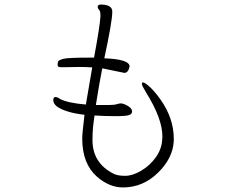

<svg xmlns="http://www.w3.org/2000/svg" viewBox="-20 -776 1040 843"><path d="M549 -484Q543 -456 526 -456L429 -476Q414 -400 401 -315Q401 -315 458 -315Q482 -315 492.5 -318.5Q503 -322 511 -322H513Q527 -320 543.5 -309.5Q560 -299 560 -287Q560 -275 546 -270.5Q532 -266 486 -266Q440 -266 395 -269L389 -223Q386 -196 386 -161Q386 -60 479 -13Q497 -4 529.5 -4Q562 -4 600 -26.5Q638 -49 663.5 -84.5Q689 -120 692 -160L693 -177Q693 -255 622 -369Q603 -400 603 -407Q603 -414 607 -414H608Q616 -414 637.5 -394.5Q659 -375 684 -340Q743 -257 743 -167V-157Q739 -81 673 -17Q607 47 520 47Q460 47 406 0Q341 -57 341 -168Q341 -190 351 -272Q265 -282 228 -310Q214 -322 214 -336Q214 -350 223 -350Q228 -350 234 -347.5Q240 -345 241 -343Q274 -324 357 -317Q383 -469 385 -480Q359 -482 327.5 -482Q296 -482 269 -481Q242 -480 237.5 -482.5Q233 -485 233 -493Q233 -501 235.5 -506.5Q238 -512 257.5 -517.5Q277 -523 371 -523H393Q419 -664 421 -704V-709Q421 -727 415 -733Q409 -739 409 -745Q409 -756 422 -756Q473 -756 473 -725Q473 -682 438 -520Q549 -516 549 -484Z"/></svg>

Font: LXGW WenKai Lite Light
Style: Regular
Weight: 300
Designer: LXGW / Fontworks Inc.
Foundry: LXGW / Fontworks Inc.
Version: Version 1.511; March 25, 2025